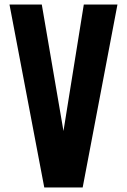

<svg xmlns="http://www.w3.org/2000/svg" viewBox="-20 -830 562 850"><path d="M176 0 22 -810H165L261 -250L351 -810H500L346 0Z"/></svg>

Font: Oswald SemiBold
Style: Regular
Weight: 600
Designer: Vernon Adams
Foundry: Vernon Adams
Version: Version 4.100; ttfautohint (v1.8.1.43-b0c9)